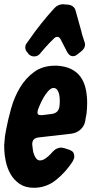

<svg xmlns="http://www.w3.org/2000/svg" viewBox="-32 -885 438 912"><path d="M159 -631Q148 -617 130 -617Q115 -617 104 -628L98 -636Q88 -646 88 -660Q88 -670 95 -680L108 -698Q162 -776 227 -847Q244 -865 269 -865L273 -864H281Q283 -863 291 -863Q304 -862 314 -854.5Q324 -847 327 -835L355 -734Q356 -729 357 -724.5Q358 -720 360 -715L369 -687Q372 -680 372 -673Q372 -656 355 -642L336 -627Q326 -618 314 -618Q298 -618 287 -638L256 -698Q250 -710 240 -710Q232 -710 225 -703L202 -680Q191 -668 181 -657Q171 -646 162 -635ZM313 -118Q281 -68 234.5 -30.5Q188 7 129 7Q89 7 62 -11Q35 -29 18.5 -57.5Q2 -86 -5 -121Q-12 -156 -12 -189Q-12 -194 -12 -198.5Q-12 -203 -11 -208Q-10 -236 -3 -269Q6 -317 21 -370.5Q36 -424 63 -469Q90 -514 130.5 -543.5Q171 -573 230 -573H240Q281 -570 308 -556Q335 -542 351.5 -518.5Q368 -495 375 -463.5Q382 -432 382 -396Q382 -371 379 -345Q377 -336 375.5 -326.5Q374 -317 372 -306Q367 -284 349 -268.5Q331 -253 307 -250L150 -232Q121 -228 121 -200Q122 -188 124 -174Q126 -160 130.5 -149Q135 -138 141.5 -130.5Q148 -123 158 -123Q171 -123 185 -133Q199 -143 209 -154Q226 -174 237.5 -179Q249 -184 258 -184Q261 -184 271 -182L296 -174Q315 -167 318 -157Q321 -147 321 -142Q321 -132 313 -118ZM250 -377Q252 -390 252 -405.5Q252 -421 249.5 -434.5Q247 -448 240.5 -457.5Q234 -467 222 -467H221Q206 -467 185.5 -438Q165 -409 148 -363Q146 -355 146 -352Q146 -341 153 -339.5Q160 -338 168 -338L216 -344Q245 -349 250 -377Z"/></svg>

Font: Bangerz 2
Style: Regular
Weight: 400
Designer: vernon adams
Foundry: Vernon Adams
Version: Version 2.10;December 28, 2023;FontCreator 13.0.0.2683 64-bi